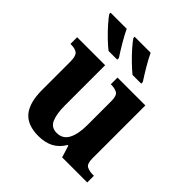

<svg xmlns="http://www.w3.org/2000/svg" viewBox="-205 -916 1077 1077"><g transform="rotate(45 333.5 -378.0)"><path d="M264 10Q177 10 136.5 -38.5Q96 -87 96 -188V-412Q96 -455 81 -469Q66 -483 29 -483H26V-536H248V-216Q248 -152 264 -113.5Q280 -75 324 -75Q372 -75 393.5 -116Q415 -157 415 -227V-419Q415 -462 396.5 -472.5Q378 -483 349 -483H346V-536H567V-116Q567 -73 586 -63Q605 -53 634 -53H642V0H443L421 -71H416Q390 -28 352.5 -9Q315 10 264 10ZM395 -606Q373 -624 343.5 -652.5Q314 -681 288.5 -710Q263 -739 252 -756V-766H379Q395 -732 419 -691.5Q443 -651 464 -619V-606ZM205 -606Q182 -624 152.5 -652.5Q123 -681 97.5 -710Q72 -739 61 -756V-766H189Q205 -732 229 -691.5Q253 -651 274 -619V-606Z"/></g></svg>

Font: Noto Serif
Style: Bold
Weight: 700
Designer: Monotype Design Team
Foundry: Monotype Imaging Inc.
Version: Version 2.014